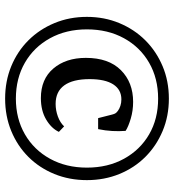

<svg xmlns="http://www.w3.org/2000/svg" viewBox="16 -670 695 768"><g transform="rotate(90 364.0 -285.5)"><path d="M372 -101Q296 -101 253.5 -151Q211 -201 211 -281Q211 -372 260 -421Q309 -470 387 -470Q422 -470 454 -460.5Q486 -451 503 -440Q505 -414 503.5 -386.5Q502 -359 496 -330H452L438 -385Q436 -393 433.5 -398Q431 -403 423 -409Q415 -415 403 -419Q391 -423 377 -423Q338 -423 317 -390.5Q296 -358 296 -296Q296 -229 321 -194.5Q346 -160 395 -160Q421 -160 445.5 -169Q470 -178 485 -194L507 -173Q493 -143 457.5 -122Q422 -101 372 -101ZM97 -285Q97 -202 132.5 -137.5Q168 -73 230.5 -37Q293 -1 374 -1Q454 -1 516.5 -37Q579 -73 614.5 -137.5Q650 -202 650 -285Q650 -369 614.5 -433.5Q579 -498 517 -534Q455 -570 374 -570Q293 -570 230.5 -534Q168 -498 132.5 -433.5Q97 -369 97 -285ZM47 -285Q47 -355 72 -415Q97 -475 141 -519Q185 -563 244.5 -588Q304 -613 374 -613Q444 -613 503.5 -588Q563 -563 607 -519Q651 -475 675.5 -415Q700 -355 700 -285Q700 -215 675.5 -155Q651 -95 607 -51Q563 -7 503.5 17.5Q444 42 374 42Q304 42 244.5 17.5Q185 -7 141 -51Q97 -95 72 -155Q47 -215 47 -285Z"/></g></svg>

Font: Rasa Medium
Style: Italic
Weight: 500
Italic angle: -7.10001°
Designer: Anna Giedrys (Yrsa+Rasa design), David Brezina (Yrsa art-direction, Rasa art-direction, design)
Foundry: Rosetta Type Foundry
Version: Version 2.004